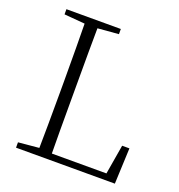

<svg xmlns="http://www.w3.org/2000/svg" viewBox="-131 -833 880 942"><g transform="rotate(20 309.5 -361.5)"><path d="M572 0 580 -187H542L516 -33H231C230 -99 230 -192 230 -313V-369C230 -516 230 -622 231 -687L340 -696V-723H56V-696L164 -687C165 -622 166 -523 166 -390V-331C166 -200 165 -103 164 -38L56 -28V0Z"/></g></svg>

Font: AllPunType ExtraLight
Style: Regular
Weight: 280
Version: 1.0